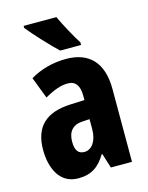

<svg xmlns="http://www.w3.org/2000/svg" viewBox="-117 -905 713 923"><g transform="rotate(-15 240.0 -444.0)"><path d="M255 -832H92V-822C118 -788 197 -703 231 -672H335V-685C315 -715 273 -792 255 -832ZM247 -626C182 -626 119 -609 68 -578L109 -471C156 -498 191 -510 225 -510C264 -510 282 -483 282 -434V-412L211 -409C92 -404 28 -349 28 -232C28 -142 64 -56 157 -56C223 -56 261 -83 295 -139H298L321 -66H426V-429C426 -562 360 -626 247 -626ZM248 -315 282 -317V-267C282 -209 255 -171 218 -171C188 -171 173 -190 173 -234C173 -284 198 -313 248 -315Z"/></g></svg>

Font: Noto Sans Malayalam UI ExtraCondensed ExtraBold
Style: Regular
Weight: 800
Width: 2
Designer: Jelle Bosma - Monotype Design Team
Foundry: Monotype Imaging Inc.
Version: Version 2.104